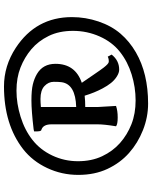

<svg xmlns="http://www.w3.org/2000/svg" viewBox="79 -839 755 953"><g transform="rotate(-90 456.5 -362.5)"><path d="M848.1 -382.8Q848.1 -315.4 826.4 -251.2Q804.7 -187 765.9 -141.8Q727.1 -96.7 672.9 -65.4Q568.4 -4.9 418.9 -4.9Q351.6 -4.9 287.4 -30.3Q223.1 -55.7 173.8 -99.4Q124.5 -143.1 94.7 -206.5Q64.9 -270 64.9 -351.6Q64.9 -433.1 98.9 -505.6Q132.8 -578.1 192.4 -625Q314.9 -720.2 503.9 -720.2Q606.4 -720.2 695.8 -661.6Q848.1 -561.5 848.1 -382.8ZM676 -145Q724.6 -183.6 752.2 -245.8Q779.8 -308.1 779.8 -377.4Q779.8 -446.8 754.4 -498.5Q729 -550.3 688.5 -584.5Q647.9 -618.7 597.4 -638.4Q546.9 -658.2 483.2 -658.2Q419.4 -658.2 353.8 -637.9Q288.1 -617.7 238.8 -579.1Q189.5 -540.5 161.1 -480.5Q132.8 -420.4 132.8 -353Q132.8 -285.6 157.5 -233.2Q182.1 -180.7 222.9 -144.5Q263.7 -108.4 316.4 -87.6Q369.1 -66.9 434.6 -66.9Q500 -66.9 563.7 -86.7Q627.4 -106.4 676 -145ZM587.4 -148.4Q571.8 -148.4 553.2 -160.2Q534.7 -171.9 520.8 -189.5Q506.8 -207 494.1 -231Q472.7 -271 458 -319.8Q432.6 -316.9 401.9 -316.9V-253.9L407.2 -164.1Q383.8 -155.8 349.9 -155.8Q315.9 -155.8 306.2 -164.1Q315.9 -223.1 315.9 -255.9V-483.9Q315.9 -524.4 291 -533.7Q286.1 -535.6 285.2 -536.1Q280.8 -542.5 280.8 -555.2Q280.8 -567.9 280.8 -570.8Q283.7 -570.8 292 -573.2Q383.8 -584 434.3 -584Q484.9 -584 513.7 -577.1Q542.5 -570.3 565.9 -556.6Q616.2 -526.9 616.2 -464.8Q616.2 -366.2 522 -334Q536.1 -313.5 561.8 -275.9Q587.4 -238.3 597.7 -225.1Q616.2 -201.2 625.5 -200.2Q640.1 -199.2 651.9 -205.1L662.1 -186Q632.8 -148.4 587.4 -148.4ZM401.9 -537.1V-361.8Q514.6 -365.2 524.9 -433.6Q526.9 -446.8 526.9 -473.1Q526.9 -499.5 505.9 -519.3Q484.9 -539.1 441.9 -539.1Q426.3 -539.1 401.9 -537.1Z"/></g></svg>

Font: Marko One
Style: Regular
Weight: 400
Designer: Zhenya Spizhovyi
Foundry: Cyreal
Version: Version 1.003